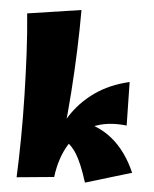

<svg xmlns="http://www.w3.org/2000/svg" viewBox="-57 -864 743 924"><g transform="rotate(5 315.0 -401.5)"><path d="M388 10Q372 -40 358.5 -72Q345 -104 331.5 -125.5Q318 -147 300.5 -164Q283 -181 259 -200L320 -286Q424 -274 495 -216Q566 -158 610 -57ZM238 -4 218 -147Q236 -230 280 -299.5Q324 -369 394 -419Q464 -469 560 -491L564 -281Q468 -292 399.5 -260.5Q331 -229 290.5 -163.5Q250 -98 238 -4ZM238 -4 58 13Q62 -76 63 -176.5Q64 -277 61.5 -381Q59 -485 54 -586Q49 -687 40 -777L299 -816Q299 -628 284.5 -420Q270 -212 238 -4Z"/></g></svg>

Font: Marhey
Style: Bold
Weight: 700
Designer: Nur Syamsi & Bustanul Arifin
Foundry: Namelatype
Version: Version 1.000